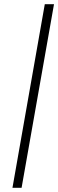

<svg xmlns="http://www.w3.org/2000/svg" viewBox="-20 -672 280 925"><path d="M84 232.9H40L195.8 -651.9H240.2Z"/></svg>

Font: Linux Libertine G
Style: Italic
Weight: 400
Italic angle: -12°
Designer: Philipp H. Poll
Foundry: Philipp H. Poll
Version: Version 5.1.3